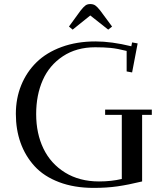

<svg xmlns="http://www.w3.org/2000/svg" viewBox="-20 -916 823 946"><path d="M58.1 -355Q58.1 -431.2 84.5 -496.1Q110.8 -561 159.9 -609.1Q209 -657.2 283.7 -684.6Q358.4 -711.9 450.2 -711.9Q529.3 -711.9 627 -688L630.9 -707L658.2 -702.1L630.9 -559.1L604 -564V-665Q557.6 -676.8 524.9 -679.9Q492.2 -683.1 449.2 -683.1Q356.9 -683.1 290 -638.9Q223.1 -594.7 190.7 -521.2Q158.2 -447.8 158.2 -354Q158.2 -258.3 194.1 -183.8Q230 -109.4 300.8 -65.7Q371.6 -22 467.8 -22Q528.8 -22 580.1 -34.2V-350.1H498V-376H728V-350.1H680.2V-22Q611.8 -5.4 558.6 2.2Q505.4 9.8 441.9 9.8Q345.7 9.8 271 -18.6Q196.3 -46.9 150.4 -97.2Q104.5 -147.5 81.3 -212.6Q58.1 -277.8 58.1 -355ZM319.8 -785.2 377 -863.8Q392.1 -882.8 401.4 -889.4Q410.6 -896 424.8 -896Q439.5 -896 449.5 -889.2Q459.5 -882.3 474.1 -863.8L532.2 -785.2L513.2 -770L424.8 -839.8L337.9 -770Z"/></svg>

Font: Dehuti
Style: Bold
Weight: 700
Version: Version 1.2